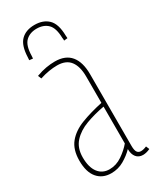

<svg xmlns="http://www.w3.org/2000/svg" viewBox="-190 -779 688 844"><g transform="rotate(-30 154.0 -357.0)"><path d="M16 -108Q16 -164 43 -197Q70 -230 118 -248.5Q166 -267 227 -280V-414Q227 -465 206 -492.5Q185 -520 140 -520Q121 -520 99 -516.5Q77 -513 52 -505L45 -522Q72 -532 95.5 -536Q119 -540 140 -540Q194 -540 220.5 -507.5Q247 -475 247 -414V-50Q247 -27 253.5 -18Q260 -9 272 -9Q285 -9 301 -16L308 1Q297 6 288 8Q279 10 272 10Q250 10 238 -5Q226 -20 226 -46Q205 -24 175.5 -7Q146 10 111 10Q67 10 41.5 -20Q16 -50 16 -108ZM36 -113Q36 -63 56.5 -36Q77 -9 113 -9Q147 -9 177 -29.5Q207 -50 227 -74V-261Q177 -252 133.5 -236Q90 -220 63 -190.5Q36 -161 36 -113ZM143 -724Q187 -724 212.5 -699Q238 -674 239 -615Q240 -607 240 -601L222 -599Q222 -602 222 -606Q222 -610 221 -613Q220 -664 199 -684.5Q178 -705 143 -705Q108 -705 87 -684.5Q66 -664 65 -613Q65 -606 64 -599L46 -601Q46 -605 46.5 -608Q47 -611 47 -615Q49 -674 74 -699Q99 -724 143 -724Z"/></g></svg>

Font: Georama Condensed Thin
Style: Regular
Weight: 100
Width: 3
Designer: Jean-Baptiste Levee
Foundry: Production Type
Version: Version 1.000